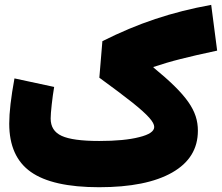

<svg xmlns="http://www.w3.org/2000/svg" viewBox="-20 -783 928 803"><path d="M40.5 -455.1C25.9 -375.5 18.6 -312.5 18.6 -266.1C18.6 -173.8 48.8 -106.4 108.9 -64C168.9 -21.5 264.2 0 394.5 0C526.4 0 628.4 -20.5 700.2 -61.5C772 -102.5 807.6 -160.6 807.6 -236.3C807.6 -320.3 762.2 -385.3 622.1 -500.5L621.6 -502.9C656.7 -514.6 694.3 -525.9 734.9 -536.1C774.9 -546.4 826.2 -558.1 888.2 -571.3L863.3 -762.7C697.3 -732.4 558.1 -686 408.2 -610.8L395.5 -458C453.6 -415.5 499.5 -381.3 533.2 -354.5C599.6 -301.3 625 -272 625 -252C625 -233.9 604 -219.7 562.5 -209.5C521 -198.7 464.8 -193.4 395 -193.4C320.3 -193.4 268.1 -200.7 237.8 -214.8C207 -229 191.9 -252.9 191.9 -287.6C191.9 -299.8 193.4 -319.3 196.3 -345.7C199.2 -372.1 202.6 -396.5 206.5 -419.4Z"/></svg>

Font: Estedad Black
Style: Regular
Weight: 900
Designer: Amin Abedi
Version: Version 7.3